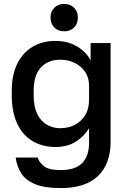

<svg xmlns="http://www.w3.org/2000/svg" viewBox="-20 -750 655 981"><path d="M290 211Q208 211 159.5 191Q111 171 88.5 135.5Q66 100 60 55H172Q180 79 204.5 99Q229 119 290 119Q365 119 400 83Q435 47 435 -20V-95Q410 -53 367 -26Q324 1 264 1Q197 1 146.5 -29Q96 -59 68 -118Q40 -177 40 -265V-285Q40 -367 68 -424Q96 -481 146.5 -511Q197 -541 263 -541Q329 -541 376.5 -511Q424 -481 443 -441V-530H545V-25Q545 87 481 149Q417 211 290 211ZM289 -95Q328 -95 361 -111.5Q394 -128 414.5 -160.5Q435 -193 435 -241V-311Q435 -354 414.5 -383.5Q394 -413 360.5 -429Q327 -445 289 -445Q226 -445 189 -405.5Q152 -366 152 -285V-265Q152 -180 190 -137.5Q228 -95 289 -95ZM308 -590Q277 -590 257.5 -609.5Q238 -629 238 -660Q238 -691 257.5 -710.5Q277 -730 308 -730Q339 -730 358.5 -710.5Q378 -691 378 -660Q378 -629 358.5 -609.5Q339 -590 308 -590Z"/></svg>

Font: Golos Text Medium
Style: Regular
Weight: 500
Designer: A.Korolkova, Vitaly Kuzmin
Foundry: ParaType Ltd
Version: Version 2.004